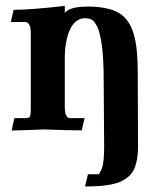

<svg xmlns="http://www.w3.org/2000/svg" viewBox="-20 -453 570 667"><path d="M340.3 -165Q340.3 -247.1 334 -294.2Q327.6 -341.3 317.1 -361.6Q306.6 -381.8 297.1 -385.7Q287.6 -389.6 275.4 -389.6Q253.4 -389.6 237.5 -372.6Q221.7 -355.5 213.4 -323.2Q205.1 -291 205.1 -253.9V-83Q205.1 -61 209.5 -53Q213.9 -44.9 217.5 -43.7Q221.2 -42.5 226.1 -42.5H273.9L263.7 0Q226.1 0 132.3 -3.4Q67.4 -0.5 20.5 0.5L29.8 -42.5H65.4Q78.1 -42.5 82.5 -45.9Q86.9 -49.3 86.9 -77.1V-335.9Q86.9 -357.9 82.3 -366Q77.6 -374 74.2 -375.2Q70.8 -376.5 65.4 -376.5H17.6L27.3 -418.9Q87.4 -418.9 205.1 -432.6V-408.2Q222.7 -430.2 285.6 -430.2Q331.5 -430.2 366.2 -419.7Q400.9 -409.2 421.1 -382.8Q441.4 -356.4 450 -313Q458.5 -269.5 458.5 -201.2L459.5 58.6Q459.5 101.1 447.3 131.3Q435.1 161.6 398.2 178.2Q361.3 194.8 275.4 194.8L285.6 152.3H320.3Q326.7 152.3 334.2 131.1Q341.8 109.9 341.8 58.6Z"/></svg>

Font: Quaaykop
Style: Bold
Weight: 700
Designer: Tup Wanders
Foundry: Free font, DO NOT SELL
Version: Version 1.00;July 31, 2023;FontCreator 11.5.0.2430 64-bit